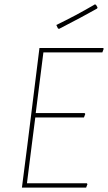

<svg xmlns="http://www.w3.org/2000/svg" viewBox="-20 -856 493 876"><path d="M413 -836 418 -834 425 -822 423 -817Q356 -779 249 -724L244 -727L237 -742Q328 -786 413 -836ZM376 -20 379 -16 373 0H80L105 -195L160 -637H451L453 -633L447 -617H178L143 -340H366L369 -336L363 -320H141L125 -195L103 -20Z"/></svg>

Font: Alegreya Sans SC Thin
Style: Italic
Weight: 100
Italic angle: -7°
Designer: Juan Pablo del Peral
Foundry: Huerta Tipografica
Version: Version 2.007